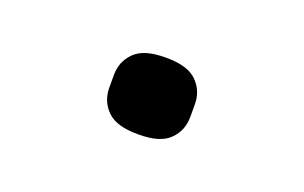

<svg xmlns="http://www.w3.org/2000/svg" viewBox="-39 -294 677 428"><g transform="rotate(20 300.0 -80.0)"><path d="M300 11C335 11 359 4 374 -11C389 -26 396 -44 396 -65C396 -65 396 -95 396 -95C396 -95 396 -95 396 -95C396 -116 389 -134 374 -149C359 -164 335 -171 300 -171C300 -171 300 -171 300 -171C265 -171 241 -164 226 -149C211 -134 204 -116 204 -95C204 -95 204 -65 204 -65C204 -65 204 -65 204 -65C204 -44 211 -26 226 -11C241 4 265 11 300 11C300 11 300 11 300 11Z"/></g></svg>

Font: IBM Plex Mono Mod
Style: SemiBold
Weight: 500
Designer: Mike Abbink, Paul van der Laan, Pieter van Rosmalen
Foundry: Bold Monday
Version: ""